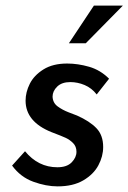

<svg xmlns="http://www.w3.org/2000/svg" viewBox="-20 -654 457 683"><path d="M23 -65 69 -116Q116 -59 184 -59Q218 -59 235 -76.5Q252 -94 252 -114Q252 -133 240 -145Q228 -157 214 -163.5Q200 -170 163 -184Q71 -221 71 -296Q71 -326 86 -356Q101 -386 134.5 -407Q168 -428 219 -428Q257 -428 297 -416.5Q337 -405 368 -374L324 -318Q306 -341 281 -351.5Q256 -362 230 -362Q200 -362 183.5 -346Q167 -330 167 -310Q168 -288 185 -275.5Q202 -263 224 -254.5Q246 -246 254 -243Q299 -223 323 -198Q347 -173 347 -131Q347 -98 330 -66Q313 -34 276.5 -12.5Q240 9 185 9Q144 9 98.5 -7.5Q53 -24 23 -65ZM285 -500H225L314 -634H417Z"/></svg>

Font: Josefin Sans
Style: Italic
Weight: 400
Italic angle: -7°
Designer: Santiago Orozco
Foundry: Typemade
Version: Version 2.000